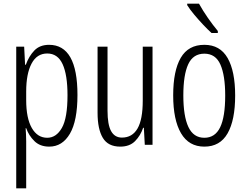

<svg xmlns="http://www.w3.org/2000/svg" viewBox="-20 -785 1339 1041"><path d="M246 -542Q400 -542 400 -270Q400 -130 359 -60Q318 10 247 10Q197 10 166.5 -20Q136 -50 122 -90H119Q120 -75 121 -56.5Q122 -38 122 -19V236H68V-532H111L116 -434H120Q137 -481 166.5 -511.5Q196 -542 246 -542ZM236 -495Q180 -495 151 -440Q122 -385 122 -289V-242Q122 -144 152.5 -91Q183 -38 236 -38Q285 -38 315.5 -91.5Q346 -145 346 -269Q346 -379 319.5 -437Q293 -495 236 -495Z M807 -532V0H765L760 -92H756Q742 -50 712.5 -20Q683 10 632 10Q566 10 537.5 -37.5Q509 -85 509 -173V-532H563V-185Q563 -109 582.5 -74Q602 -39 641 -39Q697 -39 725.5 -88Q754 -137 754 -240V-532Z M1255 -267Q1255 -134 1214 -62Q1173 10 1088 10Q1004 10 961.5 -62.5Q919 -135 919 -268Q919 -401 960 -471.5Q1001 -542 1088 -542Q1173 -542 1214 -470.5Q1255 -399 1255 -267ZM974 -268Q974 -155 1001.5 -96.5Q1029 -38 1088 -38Q1146 -38 1173.5 -94.5Q1201 -151 1201 -267Q1201 -376 1175 -435Q1149 -494 1088 -494Q1027 -494 1000.5 -436.5Q974 -379 974 -268ZM1059 -765Q1080 -727 1107.5 -687.5Q1135 -648 1161 -617V-606H1127Q1107 -624 1082 -650.5Q1057 -677 1033.5 -705Q1010 -733 995 -757V-765Z"/></svg>

Font: Noto Sans Hebrew ExtraCondensed Light
Style: Regular
Weight: 300
Width: 2
Designer: Monotype Design Team
Foundry: Monotype Imaging Inc.
Version: Version 2.004; ttfautohint (v1.8.4.7-5d5b)